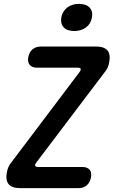

<svg xmlns="http://www.w3.org/2000/svg" viewBox="-20 -970 640 990"><path d="M83 0Q42 0 25 -20Q8 -40 15 -80Q18 -95 23 -107.5Q28 -120 38 -132L389 -597Q398 -609 396 -615Q394 -621 381 -621H171Q145 -621 133 -635.5Q121 -650 126 -676Q131 -702 148 -716Q165 -730 191 -730H476Q517 -730 534 -710Q551 -690 543 -649Q541 -635 535.5 -622.5Q530 -610 520 -598L168 -133Q159 -121 161.5 -115Q164 -109 178 -109H404Q430 -109 442 -95Q454 -81 449 -55Q444 -29 427.5 -14.5Q411 0 385 0ZM363 -810Q326 -810 308.5 -829Q291 -848 296 -880Q302 -912 326.5 -931Q351 -950 387 -950Q424 -950 442 -931Q460 -912 454 -880Q449 -848 424 -829Q399 -810 363 -810Z"/></svg>

Font: Maple Mono SemiBold
Style: Italic
Weight: 600
Italic angle: -10°
Monospace: yes
Designer: subframe7536
Version: Version 7.000